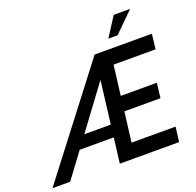

<svg xmlns="http://www.w3.org/2000/svg" viewBox="-170 -1091 1281 1254"><g transform="rotate(-20 470.5 -463.5)"><path d="M542 -726H940L928 -622H636L610 -414H861L849 -311H598L572 -103H878L865 0H453ZM541 -605Q538 -595 532.5 -581Q527 -567 527 -565L108 0H-15L542 -726ZM245 -260H500L489 -175H204ZM862 -927 726 -793H662L748 -927Z"/></g></svg>

Font: Josefin Sans Thin Medium
Style: Italic
Weight: 500
Italic angle: -7°
Version: Version 2.000